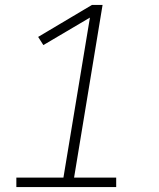

<svg xmlns="http://www.w3.org/2000/svg" viewBox="-20 -755 640 775"><path d="M46 0V-38H236L343 -684L155 -573L134 -606L351 -735H394L279 -38H449V0Z"/></svg>

Font: Iosevka Curly Slab XLtExObl
Style: Regular
Weight: 200
Width: 7
Italic angle: -9°
Monospace: yes
Designer: Belleve Invis
Foundry: Belleve Invis
Version: Version 11.0.0; ttfautohint (v1.8.3)